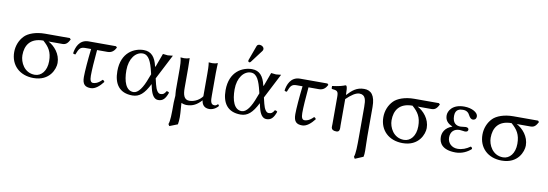

<svg xmlns="http://www.w3.org/2000/svg" viewBox="-64 -1144 5267 1845"><g transform="rotate(10 2569.5 -222.0)"><path d="M480 -361C517 -361 533 -383 551 -417L540 -429H299C208 -429 137 -401 102 -366C60 -324 37 -265 37 -204C37 -78 125 10 262 10C421 10 466 -115 466 -172C466 -261 404 -330 344 -361ZM269 -23C166 -23 120 -120 120 -188C120 -283 165 -361 294 -361C351 -311 383 -266 383 -175C383 -81 333 -23 269 -23Z M724 -429C631 -429 604 -344 597 -291C601 -285 610 -283 620 -283C643 -344 655 -361 704 -361H760C747 -253 738 -139 738 -85C738 -12 766 10 821 10C865 10 906 -27 940 -71C937 -81 930 -86 921 -89C880 -47 851 -43 834 -43C813 -43 802 -63 802 -108C802 -163 808 -251 818 -361H920C961 -361 984 -383 1002 -417L991 -429Z M1420 -191 1545 -434C1532 -434 1511 -429 1496 -429C1481 -429 1463 -434 1448 -434L1401 -306H1400C1398 -298 1396 -294 1394 -304C1374 -391 1335 -439 1261 -439C1170 -439 1045 -380 1045 -196C1045 -72 1099 10 1227 10C1295 10 1341 -31 1391 -130L1400 -91C1416 -23 1442 10 1479 10C1523 10 1548 -14 1570 -77C1564 -84 1557 -88 1545 -88C1528 -58 1515 -51 1490 -51C1467 -51 1447 -80 1434 -133ZM1370 -222 1354 -181C1320 -86 1278 -24 1232 -24C1158 -24 1129 -111 1129 -219C1129 -334 1189 -405 1256 -405C1316 -405 1342 -339 1365 -243Z M1899 -60H1901C1904 -32 1919 10 1977 10C2026 10 2064 -30 2064 -35C2064 -42 2057 -50 2053 -50C2047 -50 2044 -34 2020 -34C1981 -34 1980 -75 1980 -121V-343C1980 -375 1983 -439 1983 -439C1968 -433 1949 -429 1930 -429C1917 -429 1901 -430 1895 -431C1901 -399 1901 -350 1901 -322V-101C1879 -68 1829 -35 1775 -35C1722 -35 1710 -84 1710 -149V-343C1710 -375 1708 -439 1708 -439C1693 -433 1674 -429 1655 -429C1642 -429 1626 -430 1620 -431C1630 -399 1631 -350 1631 -322V-112C1631 -93 1635 -70 1635 -59C1635 -38 1631 -20 1631 7C1631 131 1630 186 1617 220L1628 238L1707 207C1711 186 1713 161 1713 136C1713 83 1705 24 1705 5C1705 1 1706 -1 1706 -2C1718 5 1738 10 1756 10C1817 10 1859 -16 1899 -60Z M2476 -191 2601 -434C2588 -434 2567 -429 2552 -429C2537 -429 2519 -434 2504 -434L2457 -306H2456C2454 -298 2452 -294 2450 -304C2430 -391 2391 -439 2317 -439C2226 -439 2101 -380 2101 -196C2101 -72 2155 10 2283 10C2351 10 2397 -31 2447 -130L2456 -91C2472 -23 2498 10 2535 10C2579 10 2604 -14 2626 -77C2620 -84 2613 -88 2601 -88C2584 -58 2571 -51 2546 -51C2523 -51 2503 -80 2490 -133ZM2426 -222 2410 -181C2376 -86 2334 -24 2288 -24C2214 -24 2185 -111 2185 -219C2185 -334 2245 -405 2312 -405C2372 -405 2398 -339 2421 -243ZM2349 -682C2336 -682 2325 -676 2321 -665L2269 -522C2268 -519 2267 -515 2267 -512C2267 -505 2273 -499 2281 -499C2285 -499 2290 -503 2293 -507L2385 -629C2389 -634 2391 -642 2391 -647C2391 -667 2369 -682 2349 -682Z M2787 -429C2694 -429 2667 -344 2660 -291C2664 -285 2673 -283 2683 -283C2706 -344 2718 -361 2767 -361H2823C2810 -253 2801 -139 2801 -85C2801 -12 2829 10 2884 10C2928 10 2969 -27 3003 -71C3000 -81 2993 -86 2984 -89C2943 -47 2914 -43 2897 -43C2876 -43 2865 -63 2865 -108C2865 -163 2871 -251 2881 -361H2983C3024 -361 3047 -383 3065 -417L3054 -429Z M3248 -358C3248 -398 3245 -424 3240 -434C3238 -439 3236 -442 3228 -442C3200 -431 3171 -422 3102 -413C3100 -407 3102 -391 3104 -385C3158 -380 3169 -375 3169 -317V-72C3169 -66 3169 -59 3169 -52C3168 -38 3168 -24 3169 -17C3173 0 3187 10 3219 10C3251 10 3250 -21 3248 -53C3248 -60 3248 -66 3248 -72V-311C3296 -358 3340 -387 3374 -387C3435 -387 3441 -334 3441 -269V6C3441 120 3440 186 3427 220L3438 238L3518 204C3522 188 3523 168 3523 144C3523 105 3520 57 3520 6V-281C3520 -396 3479 -439 3411 -439C3337 -439 3296 -401 3250 -352C3249 -350 3248 -353 3248 -358Z M4082 -361C4119 -361 4135 -383 4153 -417L4142 -429H3901C3810 -429 3739 -401 3704 -366C3662 -324 3639 -265 3639 -204C3639 -78 3727 10 3864 10C4023 10 4068 -115 4068 -172C4068 -261 4006 -330 3946 -361ZM3871 -23C3768 -23 3722 -120 3722 -188C3722 -283 3767 -361 3896 -361C3953 -311 3985 -266 3985 -175C3985 -81 3935 -23 3871 -23Z M4295 -121C4295 -177 4328 -210 4384 -210C4393 -210 4427 -204 4435 -204C4458 -204 4465 -215 4465 -227C4465 -239 4455 -248 4436 -248C4431 -248 4386 -243 4385 -243C4342 -243 4306 -265 4306 -334C4306 -400 4351 -406 4382 -406C4421 -406 4438 -385 4449 -363C4459 -346 4469 -330 4491 -330C4504 -330 4523 -338 4523 -367C4523 -403 4465 -439 4388 -439C4270 -439 4235 -367 4235 -327C4235 -279 4261 -250 4307 -231V-229C4235 -204 4216 -151 4216 -113C4216 -55 4249 10 4381 10C4444 10 4498 -19 4531 -50C4531 -61 4525 -68 4516 -71C4477 -44 4439 -28 4392 -28C4337 -28 4295 -68 4295 -121Z M5049 -361C5086 -361 5102 -383 5120 -417L5109 -429H4868C4777 -429 4706 -401 4671 -366C4629 -324 4606 -265 4606 -204C4606 -78 4694 10 4831 10C4990 10 5035 -115 5035 -172C5035 -261 4973 -330 4913 -361ZM4838 -23C4735 -23 4689 -120 4689 -188C4689 -283 4734 -361 4863 -361C4920 -311 4952 -266 4952 -175C4952 -81 4902 -23 4838 -23Z"/></g></svg>

Font: Libertinus Serif
Style: Regular
Weight: 400
Designer: Philipp H. Poll, Khaled Hosny
Foundry: Caleb Maclennan
Version: Version 7.050;RELEASE